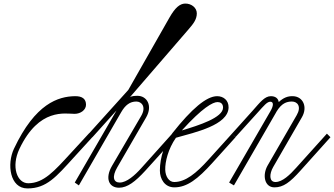

<svg xmlns="http://www.w3.org/2000/svg" viewBox="-20 -1039 1872 1076"><path d="M134 17C241 17 295 -48 394 -157L500 -273L480 -293L375 -179C284 -80 225 -13 139 -12C76 -11 41 -104 89 -205C199 -436 346 -401 398 -401C432 -401 462 -423 462 -452C462 -483 443 -501 399 -500C307 -498 178 -460 58 -205C18 -120 34 17 134 17Z M647 13C694 13 738 -21 794 -82L965 -271L945 -290L771 -96C736 -57 690 -16 651 -16C616 -16 606 -48 637 -101L799 -381C837 -447 803 -502 751 -502C743 -502 715 -502 707 -493L1037 -875C1063 -905 1083 -930 1083 -964C1083 -997 1051 -1020 1017 -1019C988 -1018 962 -997 930 -941L699 -535L478 -290L498 -270L633 -420L399 -16L422 0L659 -410C682 -450 708 -470 744 -470C774 -470 801 -440 771 -389L608 -110C567 -40 590 13 647 13Z M957 11C1028 11 1088 -35 1171 -127L1300 -270L1280 -290L1149 -145C1079 -67 1019 -19 956 -19C927 -19 907 -50 906 -88C905 -132 922 -204 966 -267C1076 -298 1258 -338 1261 -436C1262 -478 1231 -500 1197 -500C1137 -500 1054 -429 947 -294C904 -239 876 -159 876 -83C876 -36 903 11 957 11ZM999 -308C1115 -436 1173 -467 1199 -467C1214 -467 1230 -460 1230 -436C1230 -380 1096 -337 999 -308Z M1518 11C1568 11 1605 -17 1664 -83L1832 -270L1812 -290L1640 -99C1605 -60 1563 -19 1524 -19C1487 -19 1489 -65 1511 -103L1672 -382C1705 -439 1679 -498 1622 -500C1592 -501 1568 -491 1542 -467C1539 -488 1523 -500 1498 -500C1463 -500 1437 -465 1397 -420L1280 -290L1300 -271L1423 -407C1460 -448 1477 -469 1495 -469C1514 -469 1514 -447 1495 -415L1264 -16L1291 0L1525 -405L1530 -414C1558 -460 1586 -470 1616 -470C1648 -470 1670 -441 1643 -394L1480 -112C1449 -58 1462 11 1518 11Z"/></svg>

Font: Louise
Style: Regular
Weight: 400
Designer: Ange Degheest & Luna Delabre & Camille Depalle
Foundry: Velvetyne Type Foundry
Version: Version 1.000;FEAKit 1.0